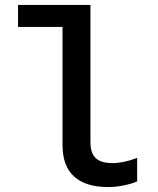

<svg xmlns="http://www.w3.org/2000/svg" viewBox="-20 -747 640 777"><path d="M418 10Q327 10 280 -32.5Q233 -75 233 -160V-638H53V-727H346V-172Q346 -127 367.5 -107Q389 -87 434 -87Q457 -87 481.5 -92Q506 -97 535 -108V-13Q512 -3 480 3.5Q448 10 418 10Z"/></svg>

Font: Red Hat Mono Medium
Style: Regular
Weight: 500
Monospace: yes
Designer: Pentagram, MCKL
Foundry: Pentagram, MCKL
Version: Version 1.023; ttfautohint (v1.8.3)